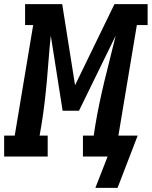

<svg xmlns="http://www.w3.org/2000/svg" viewBox="-61 -755 732 926"><path d="M399 151 458 0H339V-101H391L398 -147Q407 -202 418.5 -256.5Q430 -311 443 -365.5Q456 -420 470 -474Q484 -528 497 -583L320 -221H241L184 -583Q178 -528 174 -473.5Q170 -419 165 -364.5Q160 -310 153.5 -255.5Q147 -201 138 -147L130 -101H169V0H-41V-101H10L99 -634H60V-735H239L301 -344L491 -735H651V-634H599L510 -101H603L506 151Z"/></svg>

Font: Iosevka Curly Slab Extended
Style: Bold Italic
Weight: 700
Width: 7
Italic angle: -9°
Monospace: yes
Designer: Belleve Invis
Foundry: Belleve Invis
Version: Version 11.0.0; ttfautohint (v1.8.3)